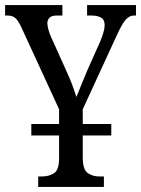

<svg xmlns="http://www.w3.org/2000/svg" viewBox="-23 -734 554 754"><path d="M127 0V-41H142Q170 -41 189.5 -54Q209 -67 209 -111V-202H100V-247H209V-305L64 -620Q51 -649 39.5 -661Q28 -673 7 -673H-3V-714H222V-673H201Q179 -673 171 -664Q163 -655 163 -643Q163 -632 167.5 -616.5Q172 -601 177 -590L236 -459Q250 -429 260 -402.5Q270 -376 277 -353Q285 -373 296 -400Q307 -427 320 -458L370 -570Q378 -589 383 -606Q388 -623 388 -635Q388 -657 373.5 -665Q359 -673 336 -673H319V-714H511V-673H503Q485 -673 470.5 -656.5Q456 -640 436 -596L302 -305V-247H414V-202H302V-116Q302 -68 321.5 -54.5Q341 -41 367 -41H385V0Z"/></svg>

Font: Noto Serif ExtraCondensed
Style: Regular
Weight: 400
Width: 2
Designer: Monotype Design Team
Foundry: Monotype Imaging Inc.
Version: Version 2.015